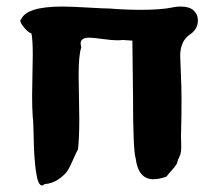

<svg xmlns="http://www.w3.org/2000/svg" viewBox="-20 -563 666 586"><path d="M42 -500Q42 -503 44 -503Q60 -543 170 -543Q196 -543 247 -540Q298 -537 314 -537Q364 -533 410 -533Q474 -533 510 -541Q518 -543 532 -543Q558 -543 571 -531Q584 -519 584 -501Q584 -474 560 -458Q530 -438 530 -392Q530 -382 532 -339Q534 -296 534 -262Q534 -201 533 -174Q532 -147 533 -122Q534 -97 528 -85.5Q522 -74 521 -67.5Q520 -61 507 -46.5Q494 -32 488 -24Q466 -16 448 -16Q402 -16 394 -80Q386 -105 386 -272L384 -439L354 -441Q348 -440 338 -440Q322 -440 293 -444Q264 -448 252 -448Q226 -448 226 -430Q226 -428 228 -418Q220 -396 220 -333Q220 -314 221 -268.5Q222 -223 222 -200Q222 -142 218 -107Q214 -101 203 -75.5Q192 -50 184 -39Q176 -28 158 -15.5Q140 -3 116 -1Q112 3 108 3Q96 3 90 -38Q84 -79 83 -136Q82 -193 80 -205Q78 -232 78 -270Q78 -290 79 -333Q80 -376 80 -395Q80 -441 76 -461Q66 -464 54 -478.5Q42 -493 42 -500Z"/></svg>

Font: NaniFont Regular
Style: Regular
Weight: 400
Designer: Nanigashitei
Version: Version 1.036